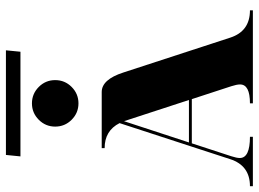

<svg xmlns="http://www.w3.org/2000/svg" viewBox="-132 -738 870 645"><g transform="rotate(-90 302.5 -415.0)"><path d="M451.7 -780.8H100.1L105 -829.6H456.5ZM223.1 -608.9Q200.2 -631.8 200.2 -664.1Q200.2 -696.3 223.1 -719.2Q246.1 -742.2 278.3 -742.2Q310.5 -742.2 333.5 -719.2Q356.4 -696.3 356.4 -664.1Q356.4 -631.8 333.5 -608.9Q310.5 -585.9 278.3 -585.9Q246.1 -585.9 223.1 -608.9ZM211.9 -447.8Q186.5 -498 127.9 -498V-507.8H316.4Q358.4 -507.8 381.8 -435.5L499 -76.2Q520.5 -9.8 590.8 -9.8V0H278.3V-9.8Q341.8 -9.8 341.8 -43Q341.8 -54.2 335.9 -72.3L292.5 -205.1H144L100.6 -72.3Q94.7 -54.2 94.7 -43.9Q94.7 -9.8 166 -9.8V0H0V-9.8Q69.3 -9.8 90.8 -76.2ZM289.6 -214.8 218.8 -431.6 218.3 -432.6 147 -214.8Z"/></g></svg>

Font: spinweradC
Style: Bold
Weight: 700
Width: 7
Version: Version 0.3